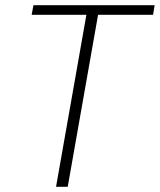

<svg xmlns="http://www.w3.org/2000/svg" viewBox="-20 -720 616 740"><path d="M196 0 313 -663H102L109 -700H576L570 -663H358L241 0Z"/></svg>

Font: DM Sans 18pt ExtraLight
Style: Italic
Weight: 250
Italic angle: -10°
Designer: Colophon Foundry, Jonny Pinhorn
Foundry: Colophon Foundry
Version: Version 4.004;gftools[0.9.30]